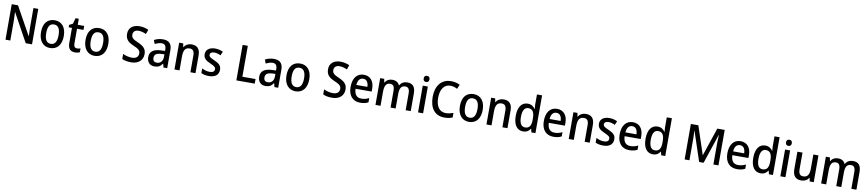

<svg xmlns="http://www.w3.org/2000/svg" viewBox="41 -2278 17202 3806"><g transform="rotate(10 8642.5 -375.0)"><path d="M619 0V-714H522V-322C522 -269 526 -194 528 -150H524L211 -714H85V0H182V-393C182 -452 178 -518 175 -570H179L492 0Z M1211 -271C1211 -450 1119 -549 983 -549C835 -549 752 -447 752 -271C752 -97 842 10 980 10C1128 10 1211 -98 1211 -271ZM857 -270C857 -396 894 -464 981 -464C1068 -464 1106 -395 1106 -271C1106 -145 1068 -74 982 -74C895 -74 857 -146 857 -270Z M1511 -75C1469 -75 1444 -103 1444 -159V-459H1574V-539H1444V-660H1379L1346 -543L1276 -508V-459H1342V-154C1342 -32 1400 10 1485 10C1522 10 1556 2 1580 -9V-88C1561 -81 1535 -75 1511 -75Z M2107 -271C2107 -450 2015 -549 1879 -549C1731 -549 1648 -447 1648 -271C1648 -97 1738 10 1876 10C2024 10 2107 -98 2107 -271ZM1753 -270C1753 -396 1790 -464 1877 -464C1964 -464 2002 -395 2002 -271C2002 -145 1964 -74 1878 -74C1791 -74 1753 -146 1753 -270Z M2850 -197C2850 -302 2791 -354 2680 -402C2577 -446 2544 -472 2544 -538C2544 -593 2582 -632 2655 -632C2706 -632 2759 -616 2807 -594L2839 -684C2789 -707 2728 -724 2656 -724C2526 -724 2437 -652 2438 -535C2438 -422 2497 -370 2603 -325C2711 -279 2744 -251 2744 -188C2744 -126 2700 -83 2615 -83C2552 -83 2482 -101 2431 -127V-25C2479 -1 2540 10 2614 10C2760 10 2850 -73 2850 -197Z M3160 -549C3092 -549 3030 -531 2983 -504L3013 -429C3057 -451 3102 -468 3148 -468C3206 -468 3238 -437 3238 -358V-329L3157 -326C3007 -321 2931 -262 2931 -153C2931 -51 2990 10 3083 10C3161 10 3203 -17 3243 -75H3246L3265 0H3340V-364C3340 -488 3282 -549 3160 -549ZM3175 -258 3238 -261V-211C3238 -119 3186 -71 3115 -71C3067 -71 3036 -97 3036 -155C3036 -219 3073 -253 3175 -258Z M3737 -549C3673 -549 3617 -521 3586 -467H3580L3567 -539H3486V0H3588V-273C3588 -400 3619 -463 3713 -463C3778 -463 3807 -421 3807 -338V0H3909V-355C3909 -489 3848 -549 3737 -549Z M4377 -151C4377 -237 4324 -274 4236 -314C4148 -352 4121 -369 4121 -409C4121 -445 4152 -468 4208 -468C4251 -468 4296 -454 4336 -434L4370 -512C4321 -536 4270 -549 4210 -549C4098 -549 4023 -496 4023 -404C4023 -318 4076 -280 4165 -241C4253 -203 4277 -181 4277 -144C4277 -100 4246 -74 4179 -74C4125 -74 4065 -93 4024 -117V-22C4065 -1 4114 10 4181 10C4305 10 4377 -47 4377 -151Z M4732 0H5102V-92H4837V-714H4732Z M5394 -549C5326 -549 5264 -531 5217 -504L5247 -429C5291 -451 5336 -468 5382 -468C5440 -468 5472 -437 5472 -358V-329L5391 -326C5241 -321 5165 -262 5165 -153C5165 -51 5224 10 5317 10C5395 10 5437 -17 5477 -75H5480L5499 0H5574V-364C5574 -488 5516 -549 5394 -549ZM5409 -258 5472 -261V-211C5472 -119 5420 -71 5349 -71C5301 -71 5270 -97 5270 -155C5270 -219 5307 -253 5409 -258Z M6152 -271C6152 -450 6060 -549 5924 -549C5776 -549 5693 -447 5693 -271C5693 -97 5783 10 5921 10C6069 10 6152 -98 6152 -271ZM5798 -270C5798 -396 5835 -464 5922 -464C6009 -464 6047 -395 6047 -271C6047 -145 6009 -74 5923 -74C5836 -74 5798 -146 5798 -270Z M6895 -197C6895 -302 6836 -354 6725 -402C6622 -446 6589 -472 6589 -538C6589 -593 6627 -632 6700 -632C6751 -632 6804 -616 6852 -594L6884 -684C6834 -707 6773 -724 6701 -724C6571 -724 6482 -652 6483 -535C6483 -422 6542 -370 6648 -325C6756 -279 6789 -251 6789 -188C6789 -126 6745 -83 6660 -83C6597 -83 6527 -101 6476 -127V-25C6524 -1 6585 10 6659 10C6805 10 6895 -73 6895 -197Z M7204 -549C7069 -549 6984 -447 6984 -266C6984 -92 7074 10 7224 10C7291 10 7338 -1 7387 -26V-112C7336 -86 7291 -74 7233 -74C7140 -74 7091 -133 7088 -247H7412V-307C7412 -452 7336 -549 7204 -549ZM7205 -469C7277 -469 7311 -408 7312 -324H7090C7097 -419 7137 -469 7205 -469Z M8078 -549C8012 -549 7958 -521 7927 -463H7921C7899 -518 7851 -549 7776 -549C7713 -549 7660 -521 7632 -467H7627L7613 -539H7532V0H7634V-273C7634 -393 7660 -463 7748 -463C7808 -463 7836 -424 7836 -338V0H7938V-290C7938 -402 7969 -463 8053 -463C8112 -463 8140 -424 8140 -337V0H8242V-354C8242 -489 8188 -549 8078 -549Z M8441 -745C8406 -745 8382 -726 8382 -683C8382 -641 8407 -621 8441 -621C8474 -621 8499 -641 8499 -683C8499 -726 8475 -745 8441 -745ZM8491 -539H8389V0H8491Z M8929 -633C8983 -633 9030 -616 9070 -595L9107 -683C9055 -710 8992 -724 8928 -724C8729 -724 8621 -570 8621 -357C8621 -131 8723 10 8918 10C8985 10 9035 0 9082 -20V-112C9035 -95 8986 -82 8932 -82C8800 -82 8731 -185 8731 -356C8731 -520 8802 -633 8929 -633Z M9643 -271C9643 -450 9551 -549 9415 -549C9267 -549 9184 -447 9184 -271C9184 -97 9274 10 9412 10C9560 10 9643 -98 9643 -271ZM9289 -270C9289 -396 9326 -464 9413 -464C9500 -464 9538 -395 9538 -271C9538 -145 9500 -74 9414 -74C9327 -74 9289 -146 9289 -270Z M10017 -549C9953 -549 9897 -521 9866 -467H9860L9847 -539H9766V0H9868V-273C9868 -400 9899 -463 9993 -463C10058 -463 10087 -421 10087 -338V0H10189V-355C10189 -489 10128 -549 10017 -549Z M10503 10C10574 10 10619 -22 10649 -69H10654L10671 0H10752V-760H10649V-555C10649 -532 10652 -494 10655 -470H10650C10619 -517 10573 -549 10503 -549C10384 -549 10308 -452 10308 -269C10308 -86 10383 10 10503 10ZM10528 -75C10451 -75 10413 -142 10413 -268C10413 -391 10451 -463 10527 -463C10620 -463 10652 -398 10652 -271V-250C10651 -132 10616 -75 10528 -75Z M11094 -549C10959 -549 10874 -447 10874 -266C10874 -92 10964 10 11114 10C11181 10 11228 -1 11277 -26V-112C11226 -86 11181 -74 11123 -74C11030 -74 10981 -133 10978 -247H11302V-307C11302 -452 11226 -549 11094 -549ZM11095 -469C11167 -469 11201 -408 11202 -324H10980C10987 -419 11027 -469 11095 -469Z M11673 -549C11609 -549 11553 -521 11522 -467H11516L11503 -539H11422V0H11524V-273C11524 -400 11555 -463 11649 -463C11714 -463 11743 -421 11743 -338V0H11845V-355C11845 -489 11784 -549 11673 -549Z M12313 -151C12313 -237 12260 -274 12172 -314C12084 -352 12057 -369 12057 -409C12057 -445 12088 -468 12144 -468C12187 -468 12232 -454 12272 -434L12306 -512C12257 -536 12206 -549 12146 -549C12034 -549 11959 -496 11959 -404C11959 -318 12012 -280 12101 -241C12189 -203 12213 -181 12213 -144C12213 -100 12182 -74 12115 -74C12061 -74 12001 -93 11960 -117V-22C12001 -1 12050 10 12117 10C12241 10 12313 -47 12313 -151Z M12620 -549C12485 -549 12400 -447 12400 -266C12400 -92 12490 10 12640 10C12707 10 12754 -1 12803 -26V-112C12752 -86 12707 -74 12649 -74C12556 -74 12507 -133 12504 -247H12828V-307C12828 -452 12752 -549 12620 -549ZM12621 -469C12693 -469 12727 -408 12728 -324H12506C12513 -419 12553 -469 12621 -469Z M13116 10C13187 10 13232 -22 13262 -69H13267L13284 0H13365V-760H13262V-555C13262 -532 13265 -494 13268 -470H13263C13232 -517 13186 -549 13116 -549C12997 -549 12921 -452 12921 -269C12921 -86 12996 10 13116 10ZM13141 -75C13064 -75 13026 -142 13026 -268C13026 -391 13064 -463 13140 -463C13233 -463 13265 -398 13265 -271V-250C13264 -132 13229 -75 13141 -75Z M14047 0H14137L14337 -595H14341C14338 -544 14334 -477 14334 -421V0H14436V-714H14287L14097 -149H14093L13905 -714H13755V0H13852V-418C13852 -477 13849 -545 13845 -595H13849Z M14788 -549C14653 -549 14568 -447 14568 -266C14568 -92 14658 10 14808 10C14875 10 14922 -1 14971 -26V-112C14920 -86 14875 -74 14817 -74C14724 -74 14675 -133 14672 -247H14996V-307C14996 -452 14920 -549 14788 -549ZM14789 -469C14861 -469 14895 -408 14896 -324H14674C14681 -419 14721 -469 14789 -469Z M15284 10C15355 10 15400 -22 15430 -69H15435L15452 0H15533V-760H15430V-555C15430 -532 15433 -494 15436 -470H15431C15400 -517 15354 -549 15284 -549C15165 -549 15089 -452 15089 -269C15089 -86 15164 10 15284 10ZM15309 -75C15232 -75 15194 -142 15194 -268C15194 -391 15232 -463 15308 -463C15401 -463 15433 -398 15433 -271V-250C15432 -132 15397 -75 15309 -75Z M15734 -745C15699 -745 15675 -726 15675 -683C15675 -641 15700 -621 15734 -621C15767 -621 15792 -641 15792 -683C15792 -726 15768 -745 15734 -745ZM15784 -539H15682V0H15784Z M16354 -539H16251V-263C16251 -141 16221 -77 16125 -77C16062 -77 16033 -118 16033 -205V-539H15930V-187C15930 -56 15988 10 16103 10C16165 10 16222 -16 16253 -71H16259L16272 0H16354Z M17049 -549C16983 -549 16929 -521 16898 -463H16892C16870 -518 16822 -549 16747 -549C16684 -549 16631 -521 16603 -467H16598L16584 -539H16503V0H16605V-273C16605 -393 16631 -463 16719 -463C16779 -463 16807 -424 16807 -338V0H16909V-290C16909 -402 16940 -463 17024 -463C17083 -463 17111 -424 17111 -337V0H17213V-354C17213 -489 17159 -549 17049 -549Z"/></g></svg>

Font: Noto Sans Lao SemiCondensed Medium
Style: Regular
Weight: 500
Width: 4
Designer: Monotype Design Team
Foundry: Monotype Imaging Inc.
Version: Version 2.003